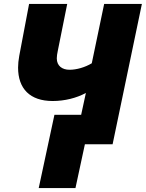

<svg xmlns="http://www.w3.org/2000/svg" viewBox="-20 -734 742 977"><path d="M177 223H364L412 0H553L702 -714H510L447 -412C412 -391 369 -379 334 -379C296 -379 269 -399 269 -437C269 -449 271 -460 274 -475L322 -714H128L78 -450C74 -428 72 -408 72 -390C72 -283 132 -220 248 -220C309 -220 369 -235 417 -261L393 -150H257Z"/></svg>

Font: Noto Sans UI Black
Style: Italic
Weight: 900
Italic angle: -372°
Designer: Monotype Design Team
Foundry: Monotype Imaging Inc.
Version: Version 1.901